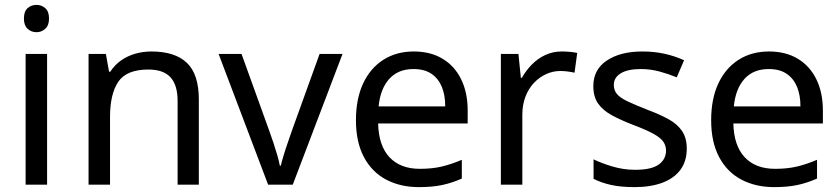

<svg xmlns="http://www.w3.org/2000/svg" viewBox="-20 -757 3444 787"><path d="M173 -536V0H85V-536ZM130 -737Q150 -737 165.5 -723.5Q181 -710 181 -681Q181 -653 165.5 -639Q150 -625 130 -625Q108 -625 93 -639Q78 -653 78 -681Q78 -710 93 -723.5Q108 -737 130 -737Z M601 -546Q697 -546 746 -499.5Q795 -453 795 -349V0H708V-343Q708 -408 679 -440Q650 -472 588 -472Q499 -472 465 -422Q431 -372 431 -278V0H343V-536H414L427 -463H432Q450 -491 476.5 -509.5Q503 -528 535 -537Q567 -546 601 -546Z M1079 0 876 -536H970L1084 -220Q1092 -198 1101 -171Q1110 -144 1117 -119.5Q1124 -95 1127 -78H1131Q1135 -95 1142.5 -120Q1150 -145 1159.5 -172Q1169 -199 1176 -220L1290 -536H1384L1180 0Z M1676 -546Q1745 -546 1794.5 -516Q1844 -486 1870.5 -431.5Q1897 -377 1897 -304V-251H1530Q1532 -160 1576.5 -112.5Q1621 -65 1701 -65Q1752 -65 1791.5 -74.5Q1831 -84 1873 -102V-25Q1832 -7 1792 1.5Q1752 10 1697 10Q1621 10 1562.5 -21Q1504 -52 1471.5 -113.5Q1439 -175 1439 -264Q1439 -352 1468.5 -415Q1498 -478 1551.5 -512Q1605 -546 1676 -546ZM1675 -474Q1612 -474 1575.5 -433.5Q1539 -393 1532 -321H1805Q1805 -367 1791 -401Q1777 -435 1748.5 -454.5Q1720 -474 1675 -474Z M2283 -546Q2298 -546 2315.5 -544.5Q2333 -543 2346 -540L2335 -459Q2322 -462 2306.5 -464Q2291 -466 2277 -466Q2246 -466 2218 -453Q2190 -440 2168 -416.5Q2146 -393 2133.5 -360Q2121 -327 2121 -286V0H2033V-536H2105L2115 -438H2119Q2136 -468 2160 -492.5Q2184 -517 2215 -531.5Q2246 -546 2283 -546Z M2795 -148Q2795 -96 2769 -61Q2743 -26 2695 -8Q2647 10 2581 10Q2525 10 2484.5 1Q2444 -8 2413 -24V-104Q2445 -88 2490.5 -74.5Q2536 -61 2583 -61Q2650 -61 2680 -82.5Q2710 -104 2710 -140Q2710 -160 2699 -176Q2688 -192 2659.5 -208Q2631 -224 2578 -244Q2526 -264 2489 -284Q2452 -304 2432 -332Q2412 -360 2412 -404Q2412 -472 2467.5 -509Q2523 -546 2613 -546Q2662 -546 2704.5 -536.5Q2747 -527 2784 -510L2754 -440Q2720 -454 2683 -464Q2646 -474 2607 -474Q2553 -474 2524.5 -456.5Q2496 -439 2496 -409Q2496 -387 2509 -371.5Q2522 -356 2552.5 -341.5Q2583 -327 2634 -307Q2685 -288 2721 -268Q2757 -248 2776 -219.5Q2795 -191 2795 -148Z M3132 -546Q3201 -546 3250.5 -516Q3300 -486 3326.5 -431.5Q3353 -377 3353 -304V-251H2986Q2988 -160 3032.5 -112.5Q3077 -65 3157 -65Q3208 -65 3247.5 -74.5Q3287 -84 3329 -102V-25Q3288 -7 3248 1.5Q3208 10 3153 10Q3077 10 3018.5 -21Q2960 -52 2927.5 -113.5Q2895 -175 2895 -264Q2895 -352 2924.5 -415Q2954 -478 3007.5 -512Q3061 -546 3132 -546ZM3131 -474Q3068 -474 3031.5 -433.5Q2995 -393 2988 -321H3261Q3261 -367 3247 -401Q3233 -435 3204.5 -454.5Q3176 -474 3131 -474Z"/></svg>

Font: Noto Sans Myanmar
Style: Regular
Weight: 400
Designer: Monotype Design Team
Foundry: Monotype Imaging Inc.
Version: Version 2.107